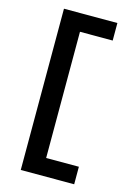

<svg xmlns="http://www.w3.org/2000/svg" viewBox="-141 -896 782 1111"><g transform="rotate(15 250.0 -340.0)"><path d="M99 143V-823H419V-718H223V38H419V143Z"/></g></svg>

Font: Iosevka Slab Extrabold
Style: Regular
Weight: 800
Monospace: yes
Designer: Belleve Invis
Foundry: Belleve Invis
Version: Version 11.1.1; ttfautohint (v1.8.3)